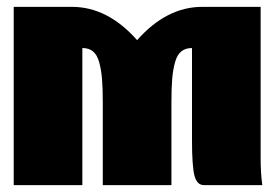

<svg xmlns="http://www.w3.org/2000/svg" viewBox="-20 -540 800 560"><path d="M20 -520H189.9Q293.9 -520 379.9 -422.9Q465.8 -520 569.8 -520H740.2V-80.1Q740.2 -33.2 745.1 0H575.2Q554.2 0 547.1 -28.1Q540 -56.2 540 -129.9V-399.9Q521 -399.9 508.8 -390.1Q496.6 -380.4 490.5 -358.4Q484.4 -336.4 482.2 -309.6Q480 -282.7 480 -240.2V0H279.8V-240.2Q279.8 -282.7 277.6 -309.6Q275.4 -336.4 269.3 -358.4Q263.2 -380.4 251.2 -390.1Q239.3 -399.9 220.2 -399.9V0H20Z"/></svg>

Font: Mikodacs
Style: Regular
Weight: 400
Designer: gluk (gluksza@wp.pl)
Foundry: gluk (gluksza@wp.pl)
Version: Version 0.28